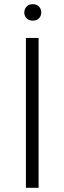

<svg xmlns="http://www.w3.org/2000/svg" viewBox="-20 -891 306 911"><path d="M163.1 0H103V-710.9H163.1ZM95.2 -831.5Q95.2 -848.1 106 -859.6Q116.7 -871.1 135.3 -871.1Q154.3 -871.1 165 -859.6Q175.8 -848.1 175.8 -831.5Q175.8 -815.4 165 -804.2Q154.3 -793 135.3 -793Q116.7 -793 106 -804.2Q95.2 -815.4 95.2 -831.5Z"/></svg>

Font: Melbourne
Style: Light
Weight: 300
Designer: Google
Version: Version 2.000980; 2014